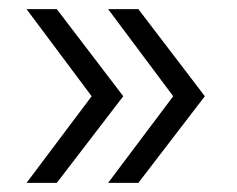

<svg xmlns="http://www.w3.org/2000/svg" viewBox="-20 -473 517 419"><path d="M38 -74 180 -263 38 -453H104L249 -263L104 -74ZM216 -74 358 -263 216 -453H282L427 -263L282 -74Z"/></svg>

Font: APTA Sans Regular
Style: Regular
Weight: 400
Version: Version 7.200